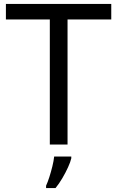

<svg xmlns="http://www.w3.org/2000/svg" viewBox="-20 -734 596 975"><path d="M323 0H233V-635H10V-714H545V-635H323ZM342 70Q338 88 325.5 115.5Q313 143 296.5 171Q280 199 262 221H214V209Q222 192 230.5 165.5Q239 139 246 110.5Q253 82 255 61H342Z"/></svg>

Font: Noto Sans Tifinagh Tawellemmet
Style: Regular
Weight: 400
Designer: JamraPatel
Foundry: JamraPatel LLC
Version: Version 2.006; ttfautohint (v1.8.4.7-5d5b)